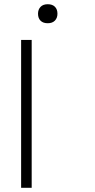

<svg xmlns="http://www.w3.org/2000/svg" viewBox="-20 -889 452 909"><path d="M80 0V-700H130V0ZM160 -824Q160 -844 172 -856.5Q184 -869 206 -869Q228 -869 240 -857Q252 -845 252 -824Q252 -804 240 -791.5Q228 -779 206 -779Q184 -779 172 -791Q160 -803 160 -824Z"/></svg>

Font: Mach ExtraLight
Style: Regular
Weight: 250
Version: Version 1.002